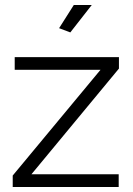

<svg xmlns="http://www.w3.org/2000/svg" viewBox="-20 -750 532 770"><path d="M348 -730H276L217 -637L262 -620ZM31 0H456V-51H106L457 -475V-521H39V-470H383L31 -46Z"/></svg>

Font: Raleway Reg
Style: Regular
Weight: 400
Designer: Matt McInerney, Pablo Impallari, Rodrigo Fuenzalida
Foundry: Matt McInerney, Pablo Impallari, Rodrigo Fuenzalida
Version: Version 3.00 July 28, 2015